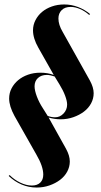

<svg xmlns="http://www.w3.org/2000/svg" viewBox="-20 -729 451 861"><path d="M21 -287Q21 -312 32 -333Q43 -354 61.5 -369.5Q80 -385 105.5 -394Q131 -403 161 -403Q194 -403 221 -393L152 -515Q128 -557 128 -593Q128 -617 139 -638.5Q150 -660 168.5 -675.5Q187 -691 212.5 -700Q238 -709 268 -709Q300 -709 330 -697.5Q360 -686 384 -666L380 -662Q361 -679 339 -688.5Q317 -698 297 -698Q271 -698 256.5 -683.5Q242 -669 242 -646Q242 -618 261 -586L383 -368Q400 -337 400 -311Q400 -287 388.5 -265.5Q377 -244 356.5 -228.5Q336 -213 309 -203.5Q282 -194 252 -194Q225 -194 198 -202L276 -62Q293 -31 293 -5Q293 19 281.5 40.5Q270 62 249.5 77.5Q229 93 202 102.5Q175 112 144 112Q109 112 77 98.5Q45 85 19 60L23 56Q44 77 71 90Q98 103 123 103Q147 103 160.5 90Q174 77 174 54Q174 17 143 -36L45 -209Q21 -253 21 -287ZM135 -342Q135 -324 145 -297Q155 -270 172 -244L194 -209Q211 -203 227 -203Q249 -203 265 -220Q281 -237 281 -260Q281 -276 272 -300Q263 -324 247 -350L225 -386Q216 -389 207 -391Q198 -393 190 -393Q165 -393 150 -379Q135 -365 135 -342Z"/></svg>

Font: Moniqa Black Display
Style: Regular
Weight: 900
Designer: Rajesh Rajput
Foundry: Rajesh Rajput
Version: Version 1.000